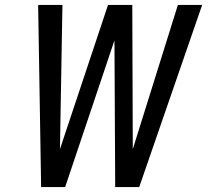

<svg xmlns="http://www.w3.org/2000/svg" viewBox="-20 -755 840 775"><path d="M146 0 134 -735H232L222 -153L416 -735H514L516 -153L698 -735H796L542 0H445L442 -592L243 0Z"/></svg>

Font: Iosevka Aile Medium
Style: Italic
Weight: 500
Italic angle: -9°
Designer: Belleve Invis
Foundry: Belleve Invis
Version: Version 31.1.0; ttfautohint (v1.8.4)